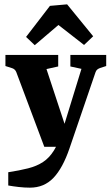

<svg xmlns="http://www.w3.org/2000/svg" viewBox="-20 -676 512 884"><path d="M18 117Q70 109 109.5 99Q149 89 178 70Q207 51 228.5 16.5Q250 -18 267 -73L355 -359L304 -370V-423H469V-372L441 -363Q433 -360 428 -356Q423 -352 420 -344L300 7Q269 98 226 143Q183 188 118 188Q93 188 66.5 185Q40 182 18 178ZM263 0H184L55 -344Q49 -359 33 -363L5 -372V-423H248V-370L194 -358L293 -58ZM100 -506 210 -649 289 -656 409 -509 367 -469 249 -561 140 -468Z"/></svg>

Font: Rasa
Style: Regular
Weight: 400
Designer: Anna Giedrys (Yrsa+Rasa design), David Brezina (Yrsa art-direction, Rasa art-direction, design)
Foundry: Rosetta Type Foundry
Version: Version 2.004